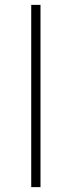

<svg xmlns="http://www.w3.org/2000/svg" viewBox="-20 -744 290 787"><path d="M108 -724H146V23H108Z"/></svg>

Font: TypoPRO Bebas Neue
Style: Regular
Weight: 400
Designer: Ryoichi Tsunekawa
Foundry: Ryoichi Tsunekawa
Version: Version 001.003